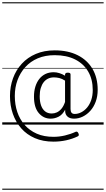

<svg xmlns="http://www.w3.org/2000/svg" viewBox="-20 -1111 944 1712"><path d="M283 -249Q283 -298 295 -337.5Q307 -377 329.5 -406Q352 -435 384.5 -451Q417 -467 459 -467Q483 -467 509 -459Q535 -451 560 -436V-448Q562 -456 567.5 -459.5Q573 -463 585 -463Q598 -463 603.5 -459Q609 -455 609 -447V-139Q609 -117 618 -106Q627 -95 646 -95Q676 -95 705 -110Q734 -125 757 -152.5Q780 -180 793.5 -219.5Q807 -259 807 -308Q807 -404 766 -473.5Q725 -543 649.5 -581Q574 -619 468 -619Q383 -619 317 -591Q251 -563 205.5 -512.5Q160 -462 136 -396.5Q112 -331 112 -255Q112 -179 134 -113Q156 -47 200 3Q244 53 308 81Q372 109 457 109Q508 109 559 97Q610 85 655 64Q670 58 679 77Q689 98 673 105Q625 128 570 140Q515 152 457 152Q363 152 290.5 120.5Q218 89 169 33Q120 -23 94.5 -96.5Q69 -170 69 -255Q69 -339 96 -413Q123 -487 174.5 -543Q226 -599 300 -630.5Q374 -662 468 -662Q586 -662 672 -619Q758 -576 804.5 -497Q851 -418 851 -310Q851 -252 833.5 -204.5Q816 -157 786 -123.5Q756 -90 718.5 -71.5Q681 -53 640 -53Q602 -53 581.5 -72Q561 -91 561 -121Q561 -124 561 -127Q561 -130 561 -133Q537 -88 502.5 -70.5Q468 -53 432 -53Q368 -53 325.5 -103Q283 -153 283 -249ZM334 -252Q334 -206 346 -171.5Q358 -137 382 -118Q406 -99 441 -99Q465 -99 487 -109Q509 -119 528 -141.5Q547 -164 560 -202V-392Q534 -409 509.5 -415Q485 -421 461 -421Q432 -421 409 -410Q386 -399 369.5 -378Q353 -357 343.5 -325.5Q334 -294 334 -252ZM0 571H904V581H0ZM0 -20H904V0H0ZM0 -505H904V-500H0ZM0 -1091H904V-1081H0Z"/></svg>

Font: Playwrite PT Guides
Style: Regular
Weight: 400
Designer: Veronika Burian, José Scaglione
Foundry: TypeTogether
Version: Version 1.003